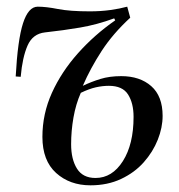

<svg xmlns="http://www.w3.org/2000/svg" viewBox="-20 -541 536 575"><path d="M228 -284Q253 -296 280.5 -304.5Q308 -313 343 -313Q399 -313 433 -283Q467 -253 467 -194Q467 -159 452.5 -122.5Q438 -86 410.5 -55Q383 -24 342.5 -5Q302 14 251 14Q189 14 148 -23Q107 -60 107 -131Q107 -200 135.5 -263Q164 -326 213.5 -381.5Q263 -437 325 -480L322 -486Q270 -467 220 -458.5Q170 -450 115 -444Q78 -440 62.5 -404.5Q47 -369 42 -311L27 -312Q33 -422 49 -471.5Q65 -521 93 -521Q118 -521 153.5 -514Q189 -507 249 -507Q282 -507 310.5 -511Q339 -515 361 -521L370 -488Q318 -440 284.5 -388.5Q251 -337 228 -284ZM222 -263Q207 -229 200 -189Q193 -149 193 -109Q193 -64 210.5 -36Q228 -8 266 -8Q316 -8 348 -58.5Q380 -109 380 -191Q380 -232 363.5 -258Q347 -284 306 -284Q287 -284 267 -279.5Q247 -275 222 -263Z"/></svg>

Font: Literata 72pt
Style: Italic
Weight: 400
Italic angle: -2°
Designer: Latin by Veronika Burian and Jose Scaglione. Greek by Irene Vlachou. Cyrillic by Vera Evstafieva
Foundry: TypeTogether
Version: Version 3.002